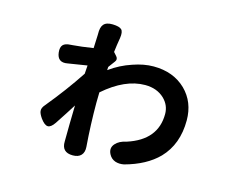

<svg xmlns="http://www.w3.org/2000/svg" viewBox="-97 -789 1175 972"><g transform="rotate(15 490.0 -302.5)"><path d="M356 44Q297 44 299 -14L300 -108L302 -203Q274 -158 231 -93Q212 -65 195 -66Q178 -67 157 -96Q142 -118 141 -131Q139 -147 155 -165Q240 -268 308 -371L311 -415Q246 -405 211 -399Q159 -389 153 -441Q150 -468 161.5 -480.5Q173 -493 201 -494Q203 -494 207 -494.5Q211 -495 213 -495Q254 -498 318 -508L321 -579Q321 -581 321 -582Q320 -618 333 -633Q347 -650 381 -649Q416 -648 427.5 -636.5Q439 -625 434 -592Q427 -551 423 -516L439 -498Q451 -484 440 -470L414 -435L413 -418Q467 -457 528 -477Q585 -497 636 -497Q740 -497 805 -434Q868 -372 868 -276Q868 -151 793 -73Q730 -9 619 21Q594 26 573 19Q551 11 540 -10Q524 -40 545 -64Q564 -86 603 -94Q754 -143 754 -279Q754 -325 720 -358Q681 -395 619 -395Q514 -395 404 -299L403 -244Q403 -130 412 -15Q414 13 399.5 28.5Q385 44 356 44Z"/></g></svg>

Font: GenSenRounded2 TW B
Style: Regular
Weight: 700
Version: Version 2.000;PS 2;hotconv 16.6.51;makeotf.lib2.5.65220 DEVE